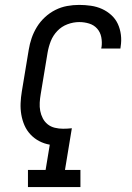

<svg xmlns="http://www.w3.org/2000/svg" viewBox="-20 -763 540 783"><path d="M94 0V-70H166L183 -173Q160 -177 140 -187.5Q120 -198 104.5 -214.5Q89 -231 80 -251.5Q71 -272 67 -295Q63 -318 64 -342Q65 -366 69 -390L97 -559Q101 -584 109 -607.5Q117 -631 130.5 -653Q144 -675 163.5 -693Q183 -711 206 -722.5Q229 -734 253.5 -738.5Q278 -743 303 -743Q327 -743 351 -739.5Q375 -736 396 -726.5Q417 -717 434 -701.5Q451 -686 460.5 -665.5Q470 -645 473 -621Q476 -597 472 -573Q472 -571 471.5 -569Q471 -567 471 -565H393Q393 -567 393 -568Q393 -569 394 -570Q397 -591 393 -611.5Q389 -632 376 -646.5Q363 -661 343.5 -667Q324 -673 303 -673Q279 -673 255 -664Q231 -655 213.5 -636.5Q196 -618 187 -595Q178 -572 174 -548L146 -379Q143 -362 142 -344.5Q141 -327 144 -311Q147 -295 154.5 -280.5Q162 -266 174.5 -256Q187 -246 203.5 -242Q220 -238 237 -238Q246 -238 255 -238.5Q264 -239 273 -240L245 -70H308V0Z"/></svg>

Font: Iosevka Curly Slab Oblique
Style: Regular
Weight: 400
Italic angle: -9°
Monospace: yes
Designer: Belleve Invis
Foundry: Belleve Invis
Version: Version 11.1.0; ttfautohint (v1.8.3)